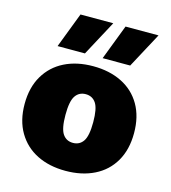

<svg xmlns="http://www.w3.org/2000/svg" viewBox="-111 -823 819 922"><g transform="rotate(15 299.0 -362.0)"><path d="M299 -510Q380 -510 441.5 -479.5Q503 -449 537 -390.5Q571 -332 571 -250Q571 -168 537 -109.5Q503 -51 441.5 -20.5Q380 10 299 10Q218 10 157 -20.5Q96 -51 61.5 -109.5Q27 -168 27 -250Q27 -332 61.5 -390.5Q96 -449 157 -479.5Q218 -510 299 -510ZM299 -371Q266 -371 248 -344.5Q230 -318 230 -250Q230 -182 248 -155.5Q266 -129 299 -129Q332 -129 350 -155.5Q368 -182 368 -250Q368 -318 350 -344.5Q332 -371 299 -371ZM332 -559 399 -734H563L469 -559ZM108 -559 175 -734H338L244 -559Z"/></g></svg>

Font: Work Sans ExtraBold
Style: Regular
Weight: 800
Designer: Wei Huang
Foundry: Wei Huang
Version: Version 2.012; ttfautohint (v1.8.3)